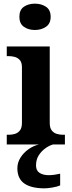

<svg xmlns="http://www.w3.org/2000/svg" viewBox="-20 -790 392 1050"><path d="M171 -626Q135 -626 110.5 -643.5Q86 -661 86 -698Q86 -736 110.5 -753Q135 -770 171 -770Q206 -770 231.5 -753Q257 -736 257 -698Q257 -661 231.5 -643.5Q206 -626 171 -626ZM17 0V-53H29Q44 -53 60.5 -57.5Q77 -62 88.5 -76Q100 -90 100 -118V-422Q100 -449 88 -462Q76 -475 59.5 -479Q43 -483 29 -483H17V-536H252V-118Q252 -90 263.5 -76Q275 -62 292 -57.5Q309 -53 323 -53H335V0ZM224 240Q151 240 113 213.5Q75 187 75 130Q75 99 92 72Q109 45 136 26Q163 7 193 0H270Q249 6 227.5 21.5Q206 37 191.5 60Q177 83 177 115Q177 143 196.5 155.5Q216 168 246 168Q260 168 275.5 166Q291 164 309 160V224Q293 231 266.5 235.5Q240 240 224 240Z"/></svg>

Font: Noto Serif Toto
Style: Bold
Weight: 700
Designer: Monotype Design Team
Foundry: Monotype Imaging Inc.
Version: Version 2.001; ttfautohint (v1.8.4.7-5d5b)